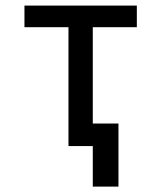

<svg xmlns="http://www.w3.org/2000/svg" viewBox="-20 -528 583 694"><path d="M271.5 -81.5V0H315.4V146.5H408.2V-81.5ZM227.5 0H315.4V-429.7H474.6V-507.8H68.4V-429.7H227.5Z"/></svg>

Font: Giphurs SC
Style: Regular
Weight: 400
Version: Version 0.920